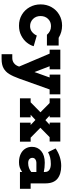

<svg xmlns="http://www.w3.org/2000/svg" viewBox="784 -1352 798 2406"><g transform="rotate(90 1183.0 -149.0)"><path d="M559 -172Q547 -128 513.5 -86Q480 -44 425.5 -16Q371 12 301 12Q225 12 164.5 -24Q104 -60 69.5 -122Q35 -184 35 -259Q35 -334 69.5 -395.5Q104 -457 165 -492.5Q226 -528 301 -528Q383 -528 454 -485H551V-338H416Q394 -363 368 -376Q342 -389 308 -389Q252 -389 216.5 -352Q181 -315 181 -258Q181 -201 217.5 -164Q254 -127 308 -127Q350 -127 380.5 -152Q411 -177 425 -211Z M1162 -372H1101L965 9Q936 89 907 135.5Q878 182 834 206Q790 230 720 230H659V96H707Q742 96 769.5 76.5Q797 57 811 19L814 10L652 -372H602V-506H849V-372H810L883 -182L951 -372H915V-506H1162Z M1705 -134H1755V0H1517V-134H1546L1483 -194L1418 -134H1450V0H1212V-134H1262L1387 -257L1271 -372H1212V-506H1450V-372H1428L1483 -321L1487 -320L1543 -372H1516V-506H1754V-372H1699L1581 -256Z M2346 -134V0H2135V-27Q2101 -5 2075 3.5Q2049 12 2013 12Q1954 12 1910 -9Q1866 -30 1843 -67Q1820 -104 1820 -150Q1820 -222 1873 -266.5Q1926 -311 2019 -311Q2080 -311 2135 -299V-314Q2135 -351 2108 -369Q2081 -387 2035 -387Q1991 -387 1955.5 -378.5Q1920 -370 1887 -352L1840 -447Q1943 -517 2060 -517Q2162 -517 2220 -469.5Q2278 -422 2278 -318V-134ZM2024 -103Q2057 -103 2085.5 -113.5Q2114 -124 2135 -142V-206H2018Q1994 -206 1976 -192.5Q1958 -179 1958 -156Q1958 -132 1975 -117.5Q1992 -103 2024 -103Z"/></g></svg>

Font: Arvo
Style: Bold
Weight: 700
Designer: Anton Koovit (Cyrillic Expansion: Cyreal)
Foundry: Anton Koovit, Yassin Baggar
Version: Version 3.000